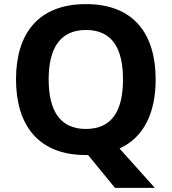

<svg xmlns="http://www.w3.org/2000/svg" viewBox="-20 -745 836 935"><path d="M738 -358C738 -580 631 -725 399 -725C165 -725 58 -580 58 -359C58 -137 165 10 398 10H409L540 170H734L562 -22C682 -76 738 -198 738 -358ZM217 -358C217 -508 271 -599 399 -599C527 -599 579 -508 579 -358C579 -208 527 -117 398 -117C271 -117 217 -208 217 -358Z"/></svg>

Font: Noto Sans Bassa Vah
Style: Bold
Weight: 700
Designer: Monotype Design Team
Foundry: Monotype Imaging Inc.
Version: Version 2.002